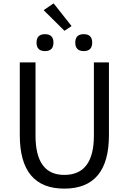

<svg xmlns="http://www.w3.org/2000/svg" viewBox="-20 -1102 761 1135"><path d="M97 -303V-733H190V-300Q190 -68 360 -68Q535 -68 535 -300V-733H624V-303Q624 13 360 13Q97 13 97 -303ZM361 -920 238 -1042 297 -1082 403 -948ZM196 -850Q196 -900 246 -900Q296 -900 296 -850Q296 -800 246 -800Q196 -800 196 -850ZM425 -850Q425 -900 475 -900Q525 -900 525 -850Q525 -800 475 -800Q425 -800 425 -850Z"/></svg>

Font: 思源黑体R
Style: Regular
Weight: 400
Designer: Ryoko NISHIZUKA  (kana & ideographs); Paul D. Hunt (Latin, Greek & Cyrillic); Wenlong ZHANG  (bopomofo); Sandoll Communi
Foundry: Adobe Systems Incorporated
Version: Version 1.00 June 24, 2014, initial release